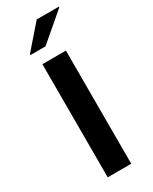

<svg xmlns="http://www.w3.org/2000/svg" viewBox="-231 -959 804 1011"><g transform="rotate(-30 171.0 -453.5)"><path d="M100 0V-688H243V0ZM69 -761V-766L192 -907H326V-902L161 -761Z"/></g></svg>

Font: Saira Expanded SemiBold
Style: Regular
Weight: 600
Width: 7
Designer: Hector Gatti with collaboration of the Omnibus-Type team
Foundry: Omnibus-Type
Version: Version 1.100; ttfautohint (v1.8.3)